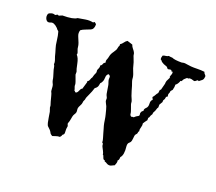

<svg xmlns="http://www.w3.org/2000/svg" viewBox="-102 -696 921 819"><g transform="rotate(20 358.0 -286.5)"><path d="M241.2 -107.4 239.3 -93.8Q239.3 -83 239.7 -76.2Q240.2 -69.3 232.4 -64.5Q231.4 -59.6 229.5 -57.6Q227.5 -55.7 225.6 -52.7Q215.8 -52.7 208.5 -49.8Q201.2 -46.9 193.4 -44.9Q190.4 -46.9 188 -48.3Q185.5 -49.8 183.6 -52.2Q181.6 -54.7 180.2 -58.1Q178.7 -61.5 173.8 -66.9Q168.9 -72.3 164.1 -76.2Q159.2 -80.1 156.7 -91.3Q154.3 -102.5 152.3 -114.7Q150.4 -127 148.4 -138.7L142.6 -156.2Q142.6 -165 141.6 -166.5Q140.6 -168 137.2 -180.7Q133.8 -193.4 130.9 -204.6Q127.9 -215.8 126.5 -217.8Q125 -219.7 124 -224.1Q123 -228.5 123 -235.8Q123 -243.2 121.1 -251Q114.3 -264.6 113.8 -270.5Q113.3 -276.4 111.3 -283.2Q109.4 -290 106.9 -297.9Q104.5 -305.7 102.5 -312.5Q100.6 -319.3 100.1 -324.7Q99.6 -330.1 95.7 -335Q96.7 -344.7 93.8 -352.5Q90.8 -360.4 88.4 -368.2Q85.9 -376 84.5 -383.3Q83 -390.6 79.1 -401.4Q75.2 -412.1 72.8 -434.1Q70.3 -456.1 65.4 -472.7Q63.5 -475.6 60.5 -477.5Q57.6 -479.5 54.7 -484.4Q35.2 -503.9 21.5 -497.6Q7.8 -491.2 0.5 -502.9Q-6.8 -514.6 -2 -528.3Q2 -533.2 11.2 -535.6Q20.5 -538.1 28.3 -534.2Q39.1 -541 40.5 -538.6Q42 -536.1 45.9 -537.6Q49.8 -539.1 52.2 -540.5Q54.7 -542 58.6 -543Q108.4 -543 123 -554.7Q139.6 -557.6 157.2 -560.5Q174.8 -563.5 192.4 -559.6Q194.3 -565.4 199.2 -562.5Q204.1 -559.6 206.1 -555.7Q206.1 -534.2 193.4 -528.8Q180.7 -523.4 169.9 -519.5Q159.2 -515.6 151.4 -509.8Q146.5 -496.1 152.3 -482.4Q166 -452.1 166.5 -441.9Q167 -431.6 171.4 -421.9Q175.8 -412.1 172.9 -407.2Q183.6 -396.5 188.5 -371.1Q193.4 -345.7 197.3 -337.9V-325.2Q210.9 -290 210.4 -285.2Q210 -280.3 211.4 -275.4Q212.9 -270.5 214.4 -267.1Q215.8 -263.7 215.8 -259.8Q219.7 -257.8 220.2 -255.9Q220.7 -253.9 224.6 -253.9Q230.5 -254.9 235.4 -266.6Q240.2 -278.3 245.1 -278.3L254.9 -311.5Q252.9 -316.4 256.8 -317.9Q260.7 -319.3 263.2 -327.1Q265.6 -335 268.6 -337.9Q272.5 -353.5 275.9 -358.9Q279.3 -364.3 277.3 -375Q279.3 -380.9 281.7 -385.3Q284.2 -389.6 283.2 -398.4Q289.1 -400.4 291 -407.2Q293 -414.1 299.8 -416Q297.9 -425.8 300.8 -431.6Q303.7 -437.5 305.7 -448.2Q307.6 -459 316.9 -471.7Q326.2 -484.4 327.1 -492.2Q328.1 -500 330.6 -503.4Q333 -506.8 331.1 -511.7Q338.9 -516.6 343.8 -523.9Q348.6 -531.2 356.4 -536.1Q363.3 -534.2 369.1 -532.2Q375 -530.3 380.9 -528.3Q383.8 -519.5 389.6 -512.7Q401.4 -499 401.4 -490.2Q401.4 -486.3 405.3 -477.5Q412.1 -462.9 418.9 -434.6Q430.7 -406.2 431.2 -397.5Q431.6 -388.7 433.1 -382.8Q434.6 -377 436 -374Q437.5 -371.1 439.9 -362.8Q442.4 -354.5 445.8 -342.3Q449.2 -330.1 452.6 -321.3Q456.1 -312.5 459 -306.2Q461.9 -299.8 461.9 -294.4Q461.9 -289.1 463.9 -284.2Q465.8 -279.3 468.3 -272Q470.7 -264.6 472.7 -259.3Q474.6 -253.9 475.1 -247.6Q475.6 -241.2 482.4 -237.3Q485.4 -239.3 488.3 -238.8Q491.2 -238.3 493.2 -239.3Q501 -247.1 507.8 -250Q514.6 -252.9 513.2 -259.3Q511.7 -265.6 513.7 -268.6Q515.6 -275.4 522.5 -278.3Q520.5 -287.1 528.8 -294.4Q537.1 -301.8 536.1 -316.4Q535.2 -331.1 543 -335.9Q543 -340.8 540.5 -342.3Q538.1 -343.8 539.1 -348.6Q543.9 -353.5 547.4 -360.4Q550.8 -367.2 555.7 -372.1L557.6 -386.7Q562.5 -388.7 562.5 -392.6L569.3 -418.9Q569.3 -425.8 571.3 -432.6Q576.2 -441.4 576.2 -442.4Q576.2 -443.4 578.6 -447.3Q581.1 -451.2 579.1 -452.1Q577.1 -453.1 580.1 -460.9Q584 -468.8 583.5 -474.1Q583 -479.5 579.6 -478Q576.2 -476.6 575.2 -482.4Q572.3 -484.4 568.4 -483.4Q564.5 -482.4 561 -481.9Q557.6 -481.4 554.7 -486.3Q551.8 -491.2 544.4 -492.7Q537.1 -494.1 525.4 -502Q519.5 -509.8 518.6 -509.3Q517.6 -508.8 516.6 -510.7Q514.6 -517.6 518.6 -528.3Q524.4 -531.2 531.7 -531.7Q539.1 -532.2 543.9 -536.1Q551.8 -534.2 560.5 -534.2Q572.3 -528.3 604.5 -528.3L615.2 -530.3Q622.1 -530.3 629.4 -528.8Q636.7 -527.3 648.4 -526.4Q660.2 -525.4 676.8 -525.9Q693.4 -526.4 710 -524.4Q710.9 -518.6 716.3 -513.7Q721.7 -508.8 719.7 -505.9Q719.7 -494.1 713.4 -488.8Q707 -483.4 700.2 -478.5Q696.3 -483.4 690.9 -477.5Q685.5 -471.7 680.7 -472.7Q675.8 -473.6 672.4 -475.1Q668.9 -476.6 663.1 -476.6Q657.2 -476.6 656.2 -474.6Q655.3 -472.7 649.4 -474.6Q644.5 -469.7 640.6 -466.8Q636.7 -463.9 634.3 -458Q631.8 -452.1 628.9 -453.1Q626 -454.1 626 -449.2Q620.1 -435.5 612.3 -430.7Q612.3 -416 610.4 -413.1Q610.4 -406.2 606.9 -403.3Q603.5 -400.4 601.6 -396.5Q601.6 -389.6 599.1 -386.2Q596.7 -382.8 598.1 -376.5Q599.6 -370.1 595.7 -369.6Q591.8 -369.1 591.8 -363.3Q591.8 -357.4 588.4 -353.5Q585 -349.6 585.9 -341.8Q583 -335.9 577.1 -327.1V-314.5Q573.2 -309.6 571.8 -303.2Q570.3 -296.9 566.4 -290.5Q562.5 -284.2 563.5 -281.7Q564.5 -279.3 561 -274.9Q557.6 -270.5 556.6 -265.6Q555.7 -260.7 551.8 -257.8V-247.1Q543.9 -237.3 538.1 -227.5Q540 -218.8 536.6 -209Q533.2 -199.2 535.2 -191.4Q531.2 -186.5 531.7 -184.1Q532.2 -181.6 529.8 -177.7Q527.3 -173.8 525.4 -172.4Q523.4 -170.9 522.5 -165Q521.5 -159.2 521.5 -156.2Q521.5 -153.3 520 -144.5Q518.6 -135.7 511.7 -130.4Q504.9 -125 505.9 -112.3Q510.7 -73.2 497.1 -59.6Q497.1 -44.9 491.2 -43Q494.1 -34.2 486.3 -18.6Q482.4 -17.6 476.6 -14.2Q470.7 -10.7 464.4 -10.7Q458 -10.7 452.1 -14.6Q446.3 -18.6 442.9 -19Q439.5 -19.5 439.5 -24.4Q432.6 -23.4 429.7 -33.7Q426.8 -43.9 422.9 -44.9Q423.8 -49.8 418 -60.5Q412.1 -71.3 410.2 -75.7Q408.2 -80.1 408.2 -85Q408.2 -89.8 403.3 -91.8Q403.3 -101.6 399.9 -111.3Q396.5 -121.1 394 -131.3Q391.6 -141.6 389.6 -147Q387.7 -152.3 385.3 -161.6Q382.8 -170.9 380.9 -185.1Q378.9 -199.2 376 -210Q373 -220.7 371.1 -229Q369.1 -237.3 366.7 -243.2Q364.3 -249 361.8 -252.9Q359.4 -256.8 357.9 -261.2Q356.4 -265.6 356.9 -270Q357.4 -274.4 356.4 -277.8Q355.5 -281.2 353.5 -284.2Q351.6 -287.1 350.1 -293.5Q348.6 -299.8 347.2 -311Q345.7 -322.3 344.2 -329.6Q342.8 -336.9 341.3 -339.8Q339.8 -342.8 338.4 -349.1Q336.9 -355.5 337.9 -363.3Q338.9 -371.1 329.1 -375Q320.3 -369.1 320.3 -356.9Q320.3 -344.7 315.9 -336.4Q311.5 -328.1 310.1 -328.1Q308.6 -328.1 307.1 -317.4Q305.7 -306.6 293.9 -298.8Q289.1 -282.2 280.3 -263.7Q271.5 -245.1 272 -242.2Q272.5 -239.3 269.5 -234.4Q266.6 -229.5 266.6 -223.6Q266.6 -217.8 260.3 -206.5Q253.9 -195.3 255.4 -187Q256.8 -178.7 255.4 -173.8Q253.9 -168.9 250.5 -164.1Q247.1 -159.2 245.6 -151.9Q244.1 -144.5 242.7 -136.2Q241.2 -127.9 238.8 -122.6Q236.3 -117.2 238.3 -114.3Q240.2 -111.3 241.2 -107.4Z"/></g></svg>

Font: Mountains of Christmas
Style: Bold
Weight: 700
Designer: Crystal Kluge
Foundry: Font Diner, Inc DBA Tart Workshop
Version: Version 1.002